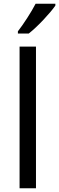

<svg xmlns="http://www.w3.org/2000/svg" viewBox="-20 -1010 317 1030"><path d="M277 -980V-990H171C148 -945 105 -879 76 -842V-830H134C181 -866 252 -943 277 -980ZM173 0V-760H85V0Z"/></svg>

Font: Noto Sans Nandinagari
Style: Regular
Weight: 400
Designer: Ek Type
Foundry: Ek Type
Version: Version 1.002